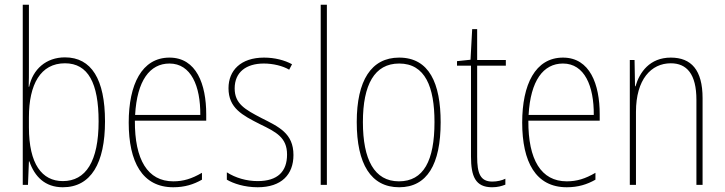

<svg xmlns="http://www.w3.org/2000/svg" viewBox="-20 -780 3058 810"><path d="M102 -494V-760H76V0H98L102 -99H104C126 -35 170 10 245 10C364 10 423 -92 423 -268C423 -445 366 -538 254 -538C174 -538 118 -487 103 -414H101C102 -436 102 -469 102 -494ZM254 -513C352 -513 396 -429 396 -268C396 -99 342 -16 245 -16C157 -16 102 -88 102 -243V-285C102 -424 151 -513 254 -513Z M695 -537C578 -537 523 -423 523 -263C523 -97 580 10 711 10C759 10 797 -2 832 -22V-51C789 -26 754 -15 711 -15C603 -15 548 -106 549 -271H850V-298C850 -424 809 -537 695 -537ZM695 -512C786 -512 826 -417 825 -295H550C558 -440 612 -512 695 -512Z M1218 -126C1218 -218 1156 -245 1083 -282C1014 -318 970 -342 970 -407C970 -476 1019 -512 1093 -512C1132 -512 1173 -502 1200 -486L1212 -509C1181 -526 1139 -537 1094 -537C995 -537 944 -482 944 -408C944 -324 1002 -294 1077 -256C1145 -223 1191 -200 1191 -128C1191 -57 1152 -16 1067 -16C1019 -16 973 -30 937 -53V-22C964 -6 1011 10 1067 10C1168 10 1218 -44 1218 -126Z M1359 0V-760H1333V0Z M1839 -264C1839 -428 1791 -537 1664 -537C1546 -537 1485 -440 1485 -265C1485 -88 1545 10 1664 10C1782 10 1839 -87 1839 -264ZM1511 -265C1511 -423 1560 -512 1664 -512C1774 -512 1813 -413 1813 -265C1813 -102 1767 -15 1663 -15C1559 -15 1511 -107 1511 -265Z M2057 -14C2006 -14 1993 -49 1993 -119V-503H2114V-527H1993V-657H1972L1965 -528L1908 -522V-503H1967V-120C1967 -37 1985 10 2056 10C2080 10 2096 5 2112 -1V-26C2098 -19 2078 -14 2057 -14Z M2355 -537C2238 -537 2183 -423 2183 -263C2183 -97 2240 10 2371 10C2419 10 2457 -2 2492 -22V-51C2449 -26 2414 -15 2371 -15C2263 -15 2208 -106 2209 -271H2510V-298C2510 -424 2469 -537 2355 -537ZM2355 -512C2446 -512 2486 -417 2485 -295H2210C2218 -440 2272 -512 2355 -512Z M2810 -537C2721 -537 2678 -475 2661 -416H2659L2657 -527H2637V0H2663V-308C2663 -445 2727 -513 2810 -513C2877 -513 2918 -468 2918 -359V0H2944V-366C2944 -485 2896 -537 2810 -537Z"/></svg>

Font: Noto Sans Devanagari Condensed Thin
Style: Regular
Weight: 100
Width: 3
Designer: Jelle Bosma - Monotype Design Team
Foundry: Monotype Imaging Inc.
Version: Version 2.004